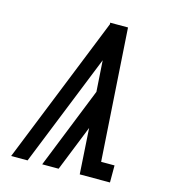

<svg xmlns="http://www.w3.org/2000/svg" viewBox="-109 -825 819 914"><g transform="rotate(15 300.0 -367.5)"><path d="M264 0H183L343 -400L333 -553L111 0H30L322 -728L321 -735H409L451 -84H517V0H368L354 -225Z"/></g></svg>

Font: Iosevka HT Medium Extended
Style: Italic
Weight: 500
Width: 7
Italic angle: -9°
Monospace: yes
Designer: Belleve Invis
Foundry: Belleve Invis
Version: Version 32.3.0; ttfautohint (v1.8.4)